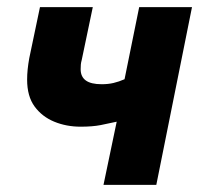

<svg xmlns="http://www.w3.org/2000/svg" viewBox="-20 -518 571 538"><path d="M270 0 307 -177Q285 -172 262 -167.5Q239 -163 206 -163Q166 -163 132 -177Q98 -191 77 -219.5Q56 -248 56 -295Q56 -322 62 -355L92 -498H240L209 -350Q207 -343 206.5 -337Q206 -331 206 -324Q206 -303 220.5 -292.5Q235 -282 265 -282Q283 -282 298 -285.5Q313 -289 329 -296L370 -498H518L418 0Z"/></svg>

Font: Source Sans 3 ExtraBold
Style: Italic
Weight: 800
Italic angle: -11°
Version: Version 3.052;hotconv 1.1.0;makeotfexe 2.6.0